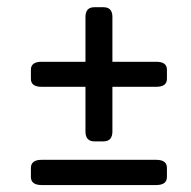

<svg xmlns="http://www.w3.org/2000/svg" viewBox="-20 -578 540 543"><path d="M97.7 -403.3H221.7V-530.3Q221.7 -557.6 247.1 -557.6H272.5Q297.9 -557.6 297.9 -530.3V-403.3H421.9Q452.1 -403.3 452.1 -380.9V-355Q452.1 -332.5 421.9 -332.5H297.9V-206.1Q297.9 -178.2 272.5 -178.2H247.1Q221.7 -178.2 221.7 -206.1V-332.5H97.7Q67.4 -332.5 67.4 -355V-380.9Q67.4 -403.3 97.7 -403.3ZM97.7 -126H421.9Q452.1 -126 452.1 -103V-77.6Q452.1 -54.7 421.9 -54.7H97.7Q67.4 -54.7 67.4 -77.6V-103Q67.4 -126 97.7 -126Z"/></svg>

Font: Caudex
Style: Bold
Weight: 700
Version: Version 1.01